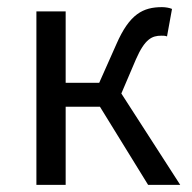

<svg xmlns="http://www.w3.org/2000/svg" viewBox="-20 -518 538 538"><path d="M82 0H164V-219H260L395 0H485L320 -256L361 -352C386 -409 406 -418 432 -418C439 -418 442 -418 448 -416L462 -493C455 -496 444 -498 434 -498C381 -498 343 -479 306 -394L258 -286H164V-486H82Z"/></svg>

Font: Giro Sans Regular
Style: Regular
Weight: 400
Designer: Paul D. Hunt
Foundry: Adobe Systems Incorporated
Version: Version 1.000;PS 1.0;hotconv 1.0.88;makeotf.lib2.5.647800